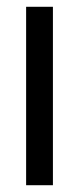

<svg xmlns="http://www.w3.org/2000/svg" viewBox="-20 -546 233 566"><path d="M57 0V-526H136V0Z"/></svg>

Font: Archivo Condensed
Style: Regular
Weight: 400
Width: 3
Designer: Hector Gatti
Foundry: Omnibus-Type
Version: Version 2.001; ttfautohint (v1.8.3)